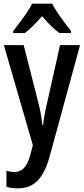

<svg xmlns="http://www.w3.org/2000/svg" viewBox="-20 -786 457 1046"><path d="M52 -606H115C148 -632 168 -651 209 -698C246 -655 275 -627 303 -606H367V-617C318 -679 279 -735 264 -766H155C139 -733 104 -683 52 -617ZM76 240C167 240 218 186 252 61L416 -540H307L233 -210C225 -178 217 -130 215 -104H211C206 -152 198 -192 189 -226L109 -540H1L159 5L145 58C129 120 102 151 59 151C43 151 28 148 15 144V232C34 237 54 240 76 240Z"/></svg>

Font: Kathrein 67 Medium Condensed
Style: Regular
Weight: 500
Width: 3
Designer: Lazydogs Typefoundry, based on Open Sans by Ascender Corporation
Foundry: Lazydogs Typefoundry
Version: Version 1.003;PS 001.003;hotconv 1.0.88;makeotf.lib2.5.64775